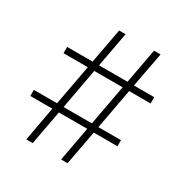

<svg xmlns="http://www.w3.org/2000/svg" viewBox="-165 -841 930 970"><g transform="rotate(30 300.0 -355.5)"><path d="M361.8 -200.2 324.7 0H362.3L399.9 -200.2H538.1V-235.8H406.2L449.7 -471.2H574.7V-507.8H456.5L494.6 -710.9H456.5L418.9 -507.8H252.9L290.5 -710.9H252.9L215.3 -507.8H66.9V-471.2H208.5L165 -235.8H29.8V-200.2H158.2L121.6 0H159.2L196.3 -200.2ZM203.1 -235.8 246.1 -471.2H411.6L368.2 -235.8Z"/></g></svg>

Font: Roboto Mono ExtraLight
Style: Regular
Weight: 250
Monospace: yes
Designer: Google
Version: Version 3.000